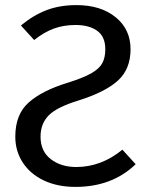

<svg xmlns="http://www.w3.org/2000/svg" viewBox="-20 -721 577 753"><path d="M492 -528Q492 -450 442.5 -405Q393 -360 288 -327Q203 -301 171 -268.5Q139 -236 139 -185Q139 -128 179 -97Q219 -66 279 -66Q377 -66 460 -134L512 -77Q420 12 276 12Q205 12 151.5 -13.5Q98 -39 69 -84Q40 -129 40 -185Q40 -273 93 -319.5Q146 -366 244 -396Q305 -415 337 -433Q369 -451 381 -473Q393 -495 393 -528Q393 -577 361.5 -600Q330 -623 276 -623Q230 -623 191.5 -609Q153 -595 114 -564L62 -621Q110 -661 162 -681Q214 -701 280 -701Q375 -701 433.5 -653.5Q492 -606 492 -528Z"/></svg>

Font: FiraGO
Style: Regular
Weight: 400
Designer: bBox Type
Foundry: bBox Type GmbH
Version: Version 1.001;April 20, 2020;FontCreator 12.0.0.2555 64-bit